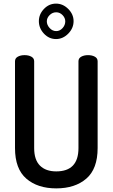

<svg xmlns="http://www.w3.org/2000/svg" viewBox="-20 -1036 623 1062"><path d="M290 -1016Q328 -1016 357.5 -986.5Q387 -957 387 -919Q387 -880 357.5 -850Q328 -820 290 -820Q251 -820 223 -850Q195 -880 195 -919Q195 -957 223 -986.5Q251 -1016 290 -1016ZM341 -918Q341 -937 326 -952.5Q311 -968 291 -968Q270 -968 254.5 -952.5Q239 -937 239 -918Q239 -898 254.5 -881Q270 -864 291 -864Q311 -864 326 -880.5Q341 -897 341 -918ZM414 -217V-697Q414 -714 429.5 -722.5Q445 -731 467 -731Q489 -731 504.5 -722.5Q520 -714 520 -697V-217Q520 -102 457.5 -48Q395 6 291 6Q188 6 125.5 -48Q63 -102 63 -217V-697Q63 -714 78.5 -722.5Q94 -731 116 -731Q138 -731 153.5 -722.5Q169 -714 169 -697V-217Q169 -152 201 -120Q233 -88 291 -88Q414 -88 414 -217Z"/></svg>

Font: Dosis
Style: SemiBold
Weight: 600
Designer: Edgar Tolentino, Pablo Impallari, Igino Marini
Foundry: Edgar Tolentino, Pablo Impallari, Igino Marini
Version: Version 1.007